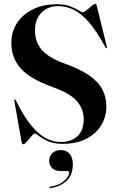

<svg xmlns="http://www.w3.org/2000/svg" viewBox="-20 -732 606 991"><path d="M304 10.5Q257.5 10.5 227.8 -3Q198 -16.5 181.5 -29.8Q165 -43 159 -43Q154 -43 142.5 -29.2Q131 -15.5 119.2 -1.5Q107.5 12.5 102 12.5Q93.5 12.5 92 4L54 -211.5Q53 -217.5 55 -218.5Q58 -220.5 61 -215.5Q103 -130 142.2 -83Q181.5 -36 219 -17.5Q256.5 1 293 1Q347 1 379.5 -28.8Q412 -58.5 412 -116Q412 -169 377.8 -209.2Q343.5 -249.5 253.5 -282Q135.5 -324 87 -379Q38.5 -434 38.5 -510Q38.5 -569.5 68.8 -614.5Q99 -659.5 151.5 -684.8Q204 -710 271.5 -710Q313.5 -710 341 -699.8Q368.5 -689.5 384.5 -679.2Q400.5 -669 408 -669Q414.5 -669 427.5 -679.8Q440.5 -690.5 453.2 -701.2Q466 -712 471 -712Q476.5 -712 478.5 -705.5L531.5 -491Q533 -485.5 530.5 -484Q527.5 -482 524.5 -487Q479.5 -571 439 -617.2Q398.5 -663.5 359.5 -682Q320.5 -700.5 280 -700.5Q228 -700.5 194.2 -666.8Q160.5 -633 160.5 -574Q160.5 -519.5 193 -478Q225.5 -436.5 312 -404.5Q394.5 -375 441.8 -341.8Q489 -308.5 509 -269.2Q529 -230 529 -183Q529 -129 502.2 -85.2Q475.5 -41.5 425.2 -15.5Q375 10.5 304 10.5ZM296 151Q263.5 151 248.8 135.5Q234 120 234 99Q234 74 250.5 58.2Q267 42.5 293.5 42.5Q322.5 42.5 339.2 61.8Q356 81 356 117Q356 169 325 199.8Q294 230.5 241.5 239Q236.5 240 235.5 236.5Q234.5 232.5 239 231.5Q284 225.5 310.5 202Q337 178.5 337 160Q337 151 329 151Z"/></svg>

Font: Fraunces 144pt SemiBold
Style: Regular
Weight: 600
Version: Version 1.000;[0bf87f6ff]